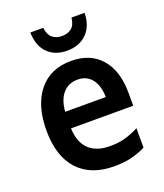

<svg xmlns="http://www.w3.org/2000/svg" viewBox="-140 -848 811 951"><g transform="rotate(-20 265.0 -372.5)"><path d="M299 10Q176 10 109 -62.5Q42 -135 42 -271Q42 -403 103 -478.5Q164 -554 274 -554Q375 -554 431.5 -489Q488 -424 488 -306V-240H160Q163 -165 202.5 -128Q242 -91 313 -91Q359 -91 396 -102Q433 -113 465 -130V-28Q433 -11 392.5 -0.5Q352 10 299 10ZM161 -327H375Q374 -388 347 -422Q320 -456 273 -456Q225 -456 195.5 -423Q166 -390 161 -327ZM275 -608Q211 -608 173 -646Q135 -684 133 -755H201Q206 -717 225.5 -701Q245 -685 276 -685Q306 -685 326 -701Q346 -717 350 -755H419Q418 -687 379 -647.5Q340 -608 275 -608Z"/></g></svg>

Font: Noto Sans Mono Condensed SemiBold
Style: Regular
Weight: 600
Width: 3
Designer: Monotype Design Team
Foundry: Monotype Imaging Inc.
Version: Version 2.014